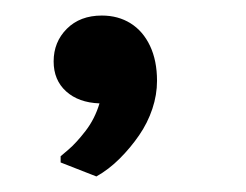

<svg xmlns="http://www.w3.org/2000/svg" viewBox="-20 -761 316 247"><path d="M58 -552V-560Q58 -560 68 -568.5Q78 -577 90 -592.5Q102 -608 108 -628Q81 -629 65 -643.5Q49 -658 49 -682Q49 -707 66 -724Q83 -741 111 -741Q132 -741 148 -731Q164 -721 173 -702Q182 -683 182 -657Q182 -639 176 -621Q170 -603 159 -587Q148 -571 134 -557Q120 -543 104 -534Z"/></svg>

Font: Kufam
Style: Italic
Weight: 400
Italic angle: -11°
Designer: Artur Schmal
Foundry: Original Type
Version: Version 1.301; ttfautohint (v1.8.3)